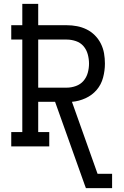

<svg xmlns="http://www.w3.org/2000/svg" viewBox="-20 -755 640 990"><path d="M423 215 417 199 264 -230H177V-74H234V0H38V-74H95V-551H38V-625H95V-735H177V-625H324Q351 -625 377 -620Q403 -615 426.5 -603.5Q450 -592 469 -573Q488 -554 500 -530Q512 -506 516.5 -480Q521 -454 521 -427Q521 -391 511.5 -355Q502 -319 478.5 -291.5Q455 -264 421 -248.5Q387 -233 351 -230L483 141H558V215ZM177 -303H324Q348 -303 371.5 -311.5Q395 -320 410.5 -338Q426 -356 432.5 -379.5Q439 -403 439 -427Q439 -451 432.5 -475Q426 -499 410.5 -517Q395 -535 371.5 -543Q348 -551 324 -551H177Z"/></svg>

Font: Iosevka Plex Etoile
Style: Regular
Weight: 400
Designer: Belleve Invis
Foundry: Belleve Invis
Version: Version 25.1.1; ttfautohint (v1.8.4)